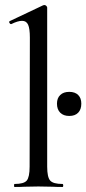

<svg xmlns="http://www.w3.org/2000/svg" viewBox="-20 -745 344 765"><path d="M38 -12Q75 -12 86.5 -25.5Q98 -39 98 -81L99 -595Q99 -631 92 -646.5Q85 -662 68 -662Q51 -662 25 -649H24Q20 -649 17.5 -654Q15 -659 19 -661L152 -724L157 -725Q161 -725 164.5 -721.5Q168 -718 168 -715V-81Q168 -39 180 -25.5Q192 -12 229 -12Q232 -12 232 -6Q232 0 229 0Q205 0 190 -1L133 -2L77 -1Q63 0 38 0Q36 0 36 -6Q36 -12 38 -12ZM207 -332Q207 -354 220 -366.5Q233 -379 256 -379Q279 -379 291.5 -366.5Q304 -354 304 -332Q304 -309 291.5 -296Q279 -283 256 -283Q233 -283 220 -296Q207 -309 207 -332Z"/></svg>

Font: Cormorant Infant Medium
Style: Regular
Weight: 500
Designer: Christian Thalmann (Catharsis Fonts)
Version: Version 3.000